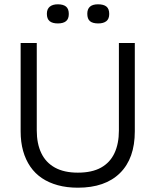

<svg xmlns="http://www.w3.org/2000/svg" viewBox="-20 -860 724 893"><path d="M342 13Q291 13 249 1.5Q207 -10 175 -31.5Q143 -53 121 -85Q99 -117 87.5 -158Q76 -199 76 -249V-660H151V-253Q151 -192 172 -148Q193 -104 235.5 -80.5Q278 -57 342 -57Q408 -57 450 -80.5Q492 -104 512.5 -148Q533 -192 533 -253V-660H607V-249Q607 -123 538 -55Q469 13 342 13ZM437 -751Q411 -751 398.5 -761.5Q386 -772 386 -796Q386 -818 398.5 -829Q411 -840 436 -840Q462 -840 475 -829.5Q488 -819 488 -795Q488 -772 474.5 -761.5Q461 -751 437 -751ZM249 -751Q224 -751 211 -761.5Q198 -772 198 -796Q198 -818 211.5 -829Q225 -840 249 -840Q274 -840 287 -829.5Q300 -819 300 -795Q300 -772 287 -761.5Q274 -751 249 -751Z"/></svg>

Font: Bricolage Grotesque 36pt Light
Style: Regular
Weight: 300
Designer: Mathieu Triay
Foundry: Atelier Triay
Version: Version 1.001;gftools[0.9.33.dev8+g029e19f]